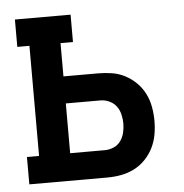

<svg xmlns="http://www.w3.org/2000/svg" viewBox="-44 -572 588 615"><g transform="rotate(-5 250.0 -265.0)"><path d="M26 0V-88H65V-442H26V-530H205V-442H165V-335H276Q299 -335 321 -331.5Q343 -328 363 -317.5Q383 -307 399 -291Q415 -275 425 -255Q435 -235 439 -212.5Q443 -190 443 -168Q443 -145 439 -123Q435 -101 425 -81Q415 -61 399 -44.5Q383 -28 363 -18Q343 -8 321 -4Q299 0 276 0ZM276 -88Q291 -88 305 -94Q319 -100 327.5 -112Q336 -124 339.5 -138.5Q343 -153 343 -168Q343 -182 339.5 -197Q336 -212 327.5 -223.5Q319 -235 305 -241.5Q291 -248 276 -248H165V-88Z"/></g></svg>

Font: Iosevka Slab Semibold
Style: Regular
Weight: 600
Monospace: yes
Designer: Belleve Invis
Foundry: Belleve Invis
Version: Version 11.1.1; ttfautohint (v1.8.3)